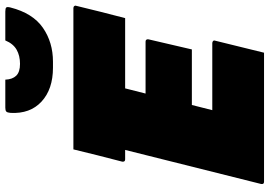

<svg xmlns="http://www.w3.org/2000/svg" viewBox="-162 -828 990 705"><g transform="rotate(-90 332.5 -475.0)"><path d="M18 0Q8 0 10 -11L135 -510H100Q95 -510 93 -513.5Q91 -517 92 -521Q105 -570 115 -610.5Q125 -651 137 -700H656Q661 -700 663.5 -696.5Q666 -693 664 -689Q652 -640 642 -599.5Q632 -559 619 -510H361Q359 -502 357 -494Q350 -466 342 -435H533Q538 -435 540 -431.5Q542 -428 541 -424Q532 -384 522.5 -344.5Q513 -305 504 -265H300Q295 -246 290.5 -227.5Q286 -209 281 -190H527Q532 -190 535 -187Q538 -184 536 -179Q525 -134 514 -89.5Q503 -45 492 0ZM537 -950H643Q655 -950 658 -946.5Q661 -943 658 -931Q637 -849 583.5 -812Q530 -775 459 -775H437Q358 -775 312.5 -817Q267 -859 271 -931Q272 -943 276 -946.5Q280 -950 290 -950H393Q394 -924 407.5 -910Q421 -896 451 -896Q481 -896 503 -908.5Q525 -921 537 -950Z"/></g></svg>

Font: Recursive Mn Lnr St XBk
Style: Italic
Weight: 1000
Italic angle: -15°
Monospace: yes
Version: Version 1.079;hotconv 1.0.112;makeotfexe 2.5.65598; ttfautoh